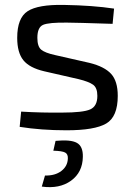

<svg xmlns="http://www.w3.org/2000/svg" viewBox="-20 -519 548 781"><path d="M240 -499Q358 -497 444 -484L438 -422Q285 -427 253 -427Q179 -428 155.5 -418Q132 -408 132 -365Q132 -330 147.5 -317Q163 -304 204 -295L345 -263Q405 -248 432 -218.5Q459 -189 459 -129Q459 -44 412 -16.5Q365 11 251 11Q148 11 60 -3L66 -65Q150 -60 233 -61Q318 -61 347 -74Q376 -87 376 -129Q376 -162 358.5 -174.5Q341 -187 300 -197L160 -229Q100 -243 75 -274Q50 -305 50 -365Q50 -446 92.5 -473.5Q135 -501 240 -499ZM197 94 206 54Q267 48 292.5 62Q318 76 317 119Q316 182 269 216Q222 250 150 240L163 195Q204 196 229.5 176.5Q255 157 256 126Q257 108 245 101.5Q233 95 197 94Z"/></svg>

Font: Exo 2
Style: Regular
Weight: 400
Designer: Natanael Gama
Version: Version 1.001;PS 001.001;hotconv 1.0.70;makeotf.lib2.5.58329